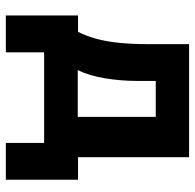

<svg xmlns="http://www.w3.org/2000/svg" viewBox="-25 -511 667 657"><g transform="rotate(90 308.5 -182.5)"><path d="M33 131V-116H89Q104 -146 113 -179.5Q122 -213 126.5 -256Q131 -299 131 -357V-496H518V-116H595V131H469V0H159V131ZM220 -115H380V-382H257V-321Q257 -263 248 -208.5Q239 -154 220 -115Z"/></g></svg>

Font: Nunito Sans 10pt SemiCondensed ExtraBold
Style: Regular
Weight: 800
Width: 4
Designer: Vernon Adams
Foundry: Vernon Adams
Version: Version 3.101;gftools[0.9.27]